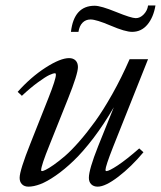

<svg xmlns="http://www.w3.org/2000/svg" viewBox="-20 -680 596 711"><path d="M469.2 -562Q443.8 -562 390.1 -585Q336.4 -607.9 315.4 -607.9Q297.4 -607.9 285.6 -595.9Q273.9 -584 270.5 -562H242.7Q253.9 -658.7 330.6 -658.7Q353.5 -658.7 409.9 -635.7Q466.3 -612.8 482.9 -612.8Q499 -612.8 512.5 -627Q525.9 -641.1 528.3 -659.7H555.7Q548.3 -615.7 525.9 -588.9Q503.4 -562 469.2 -562ZM85.4 11.2Q70.3 11.2 61.5 2.4Q52.7 -6.3 52.7 -21.5Q52.7 -48.8 93.3 -150.4L159.7 -317.9Q187 -386.7 187 -403.3Q187 -408.7 183.6 -408.7Q176.8 -408.7 162.6 -402.1Q148.4 -395.5 120.6 -375.2Q92.8 -355 61 -325.2L45.4 -339.8Q94.2 -394.5 148.9 -429.7Q203.6 -464.8 235.8 -464.8Q251 -464.8 259.8 -456.1Q268.6 -447.3 268.6 -431.6Q268.6 -406.2 231.9 -314.5L163.6 -143.6Q132.3 -66.4 132.3 -49.8Q132.3 -46.4 136.2 -46.4Q139.2 -46.4 149.4 -51.3Q159.7 -56.2 179 -69.6Q198.2 -83 221.2 -102.8Q244.1 -122.6 273.4 -156Q302.7 -189.5 332.5 -230.7Q362.3 -272 396 -331.8Q429.7 -391.6 460 -460.9H528.3L398.4 -134.8Q370.6 -64 370.6 -50.8Q370.6 -46.4 374 -46.4Q383.8 -46.4 416 -67.6Q448.2 -88.9 495.6 -130.4L511.2 -116.2Q466.3 -62.5 418.2 -25.6Q370.1 11.2 341.8 11.2Q326.7 11.2 317.9 2.4Q309.1 -6.3 309.1 -21.5Q309.1 -52.2 343.3 -138.2L401.4 -282.7Q365.2 -220.2 326.2 -168.9Q287.1 -117.7 252.9 -85Q218.8 -52.2 186.3 -29.8Q153.8 -7.3 129.2 2Q104.5 11.2 85.4 11.2Z"/></svg>

Font: Elstob 6pt
Style: Italic
Weight: 400
Italic angle: -20°
Designer: Peter S. Baker
Version: Version 1.015